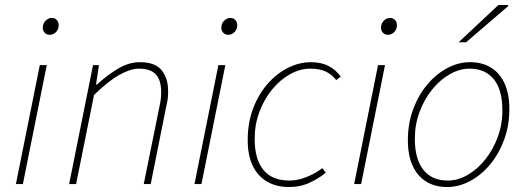

<svg xmlns="http://www.w3.org/2000/svg" viewBox="-20 -740 2114 772"><path d="M44 0 140 -478H168L72 0ZM180 -600Q168 -600 160 -608Q152 -616 152 -628Q152 -646 163.5 -657Q175 -668 188 -668Q200 -668 208 -660Q216 -652 216 -638Q216 -622 205 -611Q194 -600 180 -600Z M258 0 354 -478H378L366 -400H370Q412 -439 455.5 -464.5Q499 -490 542 -490Q604 -490 630 -457.5Q656 -425 656 -374Q656 -356 654.5 -343.5Q653 -331 648 -310L586 0H558L620 -306Q625 -329 626.5 -342Q628 -355 628 -370Q628 -417 607 -440.5Q586 -464 538 -464Q505 -464 460 -439Q415 -414 358 -358L286 0Z M762 0 858 -478H886L790 0ZM898 -600Q886 -600 878 -608Q870 -616 870 -628Q870 -646 881.5 -657Q893 -668 906 -668Q918 -668 926 -660Q934 -652 934 -638Q934 -622 923 -611Q912 -600 898 -600Z M1142 12Q1091 12 1053.5 -10Q1016 -32 996 -74Q976 -116 976 -176Q976 -247 998 -304.5Q1020 -362 1056.5 -403.5Q1093 -445 1138.5 -467.5Q1184 -490 1230 -490Q1272 -490 1301.5 -474.5Q1331 -459 1350 -432L1332 -418Q1313 -442 1288.5 -453Q1264 -464 1228 -464Q1186 -464 1146 -441.5Q1106 -419 1074 -380Q1042 -341 1023 -290Q1004 -239 1004 -182Q1004 -100 1039 -57Q1074 -14 1144 -14Q1179 -14 1215.5 -29.5Q1252 -45 1276 -64L1290 -46Q1266 -25 1227.5 -6.5Q1189 12 1142 12Z M1404 0 1500 -478H1528L1432 0ZM1540 -600Q1528 -600 1520 -608Q1512 -616 1512 -628Q1512 -646 1523.5 -657Q1535 -668 1548 -668Q1560 -668 1568 -660Q1576 -652 1576 -638Q1576 -622 1565 -611Q1554 -600 1540 -600Z M1778 12Q1729 12 1693.5 -10Q1658 -32 1639 -74Q1620 -116 1620 -176Q1620 -243 1641 -300Q1662 -357 1697.5 -399.5Q1733 -442 1778 -466Q1823 -490 1870 -490Q1919 -490 1954.5 -468Q1990 -446 2009 -404Q2028 -362 2028 -302Q2028 -235 2007 -178Q1986 -121 1950.5 -78.5Q1915 -36 1870 -12Q1825 12 1778 12ZM1780 -14Q1821 -14 1860 -36.5Q1899 -59 1930.5 -98Q1962 -137 1981 -188Q2000 -239 2000 -296Q2000 -379 1965.5 -421.5Q1931 -464 1868 -464Q1828 -464 1788.5 -441.5Q1749 -419 1717.5 -380Q1686 -341 1667 -290Q1648 -239 1648 -182Q1648 -100 1682.5 -57Q1717 -14 1780 -14ZM1824 -570 1984 -720H2022L2024 -716L1854 -570Z"/></svg>

Font: Source Sans 3 VF
Style: Italic
Weight: 200
Italic angle: -11°
Designer: Paul D. Hunt
Foundry: Adobe Systems Incorporated
Version: Version 3.042;hotconv 1.0.118;makeotfexe 2.5.65603